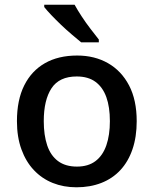

<svg xmlns="http://www.w3.org/2000/svg" viewBox="-20 -786 652 816"><path d="M561 -271Q561 -204 543 -151.5Q525 -99 491.5 -63Q458 -27 410.5 -8.5Q363 10 305 10Q250 10 204 -8.5Q158 -27 124 -63Q90 -99 71 -151.5Q52 -204 52 -271Q52 -361 83 -423Q114 -485 171 -517.5Q228 -550 308 -550Q382 -550 439 -517.5Q496 -485 528.5 -423Q561 -361 561 -271ZM166 -271Q166 -212 180.5 -168.5Q195 -125 226.5 -101.5Q258 -78 307 -78Q355 -78 386 -101.5Q417 -125 432 -168.5Q447 -212 447 -271Q447 -331 432 -373Q417 -415 386 -438Q355 -461 306 -461Q232 -461 199 -411Q166 -361 166 -271ZM297 -766Q309 -744 327 -716.5Q345 -689 365 -663Q385 -637 400 -618V-606H325Q308 -620 285 -639.5Q262 -659 239.5 -680.5Q217 -702 198 -722Q179 -742 168 -756V-766Z"/></svg>

Font: Noto Sans Oriya Medium
Style: Regular
Weight: 500
Version: Version 2.003